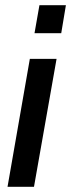

<svg xmlns="http://www.w3.org/2000/svg" viewBox="-20 -720 274 740"><path d="M216 -592H113L132 -700H234ZM111 0H9L95 -493H198Z"/></svg>

Font: Cabin
Style: Medium Italic
Weight: 500
Designer: Pablo Impallari
Foundry: Pablo Impallari. www.impallari.com Igino Marini. www.ikern.com
Version: Version 1.005